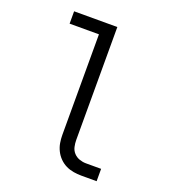

<svg xmlns="http://www.w3.org/2000/svg" viewBox="-136 -837 821 935"><g transform="rotate(20 275.0 -370.0)"><path d="M473 0H394Q373 0 352.5 -3.5Q332 -7 313.5 -16Q295 -25 280 -40Q265 -55 255.5 -74Q246 -93 242.5 -113.5Q239 -134 239 -155V-676H87V-740H311V-155Q311 -137 315 -119.5Q319 -102 331 -89Q343 -76 360 -70Q377 -64 394 -64H473Z"/></g></svg>

Font: Lode
Style: Regular
Weight: 400
Monospace: yes
Designer: Belleve Invis
Foundry: Belleve Invis
Version: Version 29.2.0; ttfautohint (v1.8.3)